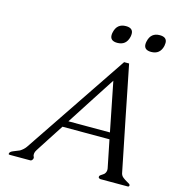

<svg xmlns="http://www.w3.org/2000/svg" viewBox="-128 -1013 1034 1123"><g transform="rotate(15 389.0 -451.5)"><path d="M496.1 -903.3Q539.6 -903.3 539.6 -867.7Q539.6 -859.4 537.6 -849.6Q524.9 -795.4 471.2 -795.4Q427.7 -795.4 427.7 -831.1Q427.7 -839.4 430.2 -849.6Q442.4 -903.3 496.1 -903.3ZM701.2 -903.3Q744.6 -903.3 744.6 -867.7Q744.6 -859.4 742.7 -849.6Q730 -795.4 676.3 -795.4Q632.8 -795.4 632.8 -831.1Q632.8 -839.4 635.3 -849.6Q647.5 -903.3 701.2 -903.3ZM565.9 -278.3 506.8 -575.7Q458.5 -501 410.2 -426.8Q361.8 -352.5 314.5 -278.3ZM754.4 -2.4Q752.9 0 748 0H583Q579.1 0 574.7 -2.9Q570.3 -5.9 570.3 -8.8Q569.8 -11.7 570.8 -14.6Q571.3 -17.6 577.6 -22.5Q583.5 -27.3 591.3 -31.7Q599.6 -37.1 602.5 -43Q606 -48.8 607.4 -55.7Q608.9 -63 607.4 -71.8L573.7 -238.8H289.1Q262.2 -197.3 234.9 -155.3Q207.5 -113.3 191.4 -87.9Q174.8 -62.5 172.4 -56.6Q170.4 -50.8 169.4 -46.9Q168.5 -43 168.9 -37.1Q168.9 -31.2 171.4 -27.3Q173.8 -23.4 173.8 -19.5Q173.8 -15.6 173.3 -13.7Q172.9 -12.2 171.9 -10.3Q166 0 158.7 0H32.7Q26.4 0 26.4 -4.4Q26.4 -6.8 27.8 -10.3Q31.7 -19 47.9 -25.4Q64 -31.7 85 -40.5Q106.4 -53.7 118.7 -71.3L539.6 -696.8H569.8Q581.1 -639.2 598.1 -555.7Q615.2 -472.2 632.3 -383.8Q649.9 -295.4 667 -211.9Q684.1 -128.4 695.3 -71.3Q697.8 -52.7 711.9 -42Q726.1 -31.2 735.4 -26.4Q745.1 -21.5 750.5 -17.6Q755.9 -13.7 756.3 -10.7Q756.8 -9.8 756.8 -8.8Q756.8 -5.9 754.4 -2.4Z"/></g></svg>

Font: Caudex
Style: Italic
Weight: 400
Italic angle: -13°
Version: Version 1.04